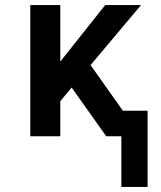

<svg xmlns="http://www.w3.org/2000/svg" viewBox="-20 -540 640 761"><path d="M565 201H461V0H401L342 -83L264 -193L219 -139V0H100V-520H219V-296L397 -520H539L339 -282L467 -101H565Z"/></svg>

Font: Iosevka SS04 Extended
Style: Bold
Weight: 700
Width: 7
Monospace: yes
Designer: Belleve Invis
Foundry: Belleve Invis
Version: Version 19.0.0; ttfautohint (v1.8.4)